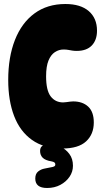

<svg xmlns="http://www.w3.org/2000/svg" viewBox="-20 -730 513 958"><path d="M291 11Q200 11 140 -31.5Q80 -74 50.5 -151Q21 -228 21 -331Q21 -445 54.5 -530.5Q88 -616 152 -663Q216 -710 306 -710Q382 -710 423 -674.5Q464 -639 464 -577Q464 -530 438 -503Q412 -476 363 -476Q351 -476 341 -477.5Q331 -479 321 -481Q311 -483 297 -483Q274 -483 254 -470Q234 -457 222 -428Q210 -399 210 -349Q210 -279 233 -249Q256 -219 295 -219Q303 -219 312 -220.5Q321 -222 330.5 -223Q340 -224 345 -224Q392 -224 420 -198Q448 -172 448 -119Q448 -60 409.5 -24.5Q371 11 291 11ZM215 208Q156 208 156 161Q156 137 170.5 125.5Q185 114 203 111Q215 109 225.5 106.5Q236 104 243 103Q250 101 253 98.5Q256 96 256 90Q256 84 251.5 80.5Q247 77 236 75Q206 70 193 57Q180 44 180 23Q180 4 193.5 -3.5Q207 -11 226 -11Q254 -11 281 1.5Q308 14 326 38Q344 62 344 97Q344 127 327 152Q310 177 281 192.5Q252 208 215 208Z"/></svg>

Font: DynaPuff Condensed SemiBold
Style: Regular
Weight: 600
Width: 3
Designer: Toshi Omagari, Jennifer Daniel
Foundry: Google Fonts
Version: Version 2.000